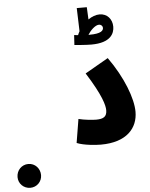

<svg xmlns="http://www.w3.org/2000/svg" viewBox="-457 -970 995 1276"><g transform="rotate(-5 41.0 -331.5)"><path d="M180 -663C310 -663 335 -725 335 -769C335 -819 302 -858 251 -858C226 -858 199 -848 175 -831L171 -913H104L109 -758C105 -750 100 -742 97 -733C87 -734 78 -735 71 -736L67 -670C86 -668 145 -663 180 -663ZM241 -790C256 -790 266 -779 266 -767C266 -749 251 -729 173 -729C171 -729 168 -729 166 -729C183 -757 216 -790 241 -790ZM25 -20C73 0 155 5 185 5C359 5 433 -85 433 -193C433 -281 379 -426 280 -564L125 -475C223 -320 240 -252 240 -220C240 -177 217 -163 168 -163C145 -163 89 -168 51 -178ZM-307 250C-263 250 -229 215 -229 172C-229 127 -263 91 -307 91C-352 91 -386 127 -386 172C-386 215 -352 250 -307 250Z"/></g></svg>

Font: Noto Sans Arabic UI XCn Bk
Style: Regular
Weight: 900
Width: 2
Designer: Monotype Design Team, Nadine Chahine and Nizar Qandah
Foundry: Monotype Imaging Inc.
Version: Version 2.010